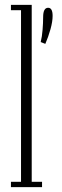

<svg xmlns="http://www.w3.org/2000/svg" viewBox="-20 -770 255 790"><path d="M25 0V-22H66.5V-728H25V-750H110.5V-22H153V0ZM147.5 -597Q153 -619 155.2 -647.5Q157.5 -676 157.5 -699.5Q157.5 -738 178 -738Q196.5 -738 196.5 -704.5Q196.5 -681.5 187.8 -650Q179 -618.5 166.5 -589.5Z"/></svg>

Font: Imbue 50pt ExtraLight
Style: Regular
Weight: 200
Designer: Tyler Finck
Foundry: Etcetera Type Company
Version: Version 1.102; ttfautohint (v1.8.3)